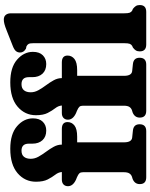

<svg xmlns="http://www.w3.org/2000/svg" viewBox="90 -878 788 1009"><g transform="rotate(-90 484.5 -374.0)"><path d="M240.5 -117Q240.5 -77 265 -74L302.5 -70Q335.5 -66.5 335.5 -35Q335.5 0 299.5 0H57Q21 0 21 -34Q21 -60.5 48 -71.5L59.5 -75Q71 -79 77.2 -88.8Q83.5 -98.5 83.5 -118.5V-332Q83.5 -344.5 78.2 -350.8Q73 -357 57 -364L44.5 -369Q10 -385 10 -411.5Q10 -426 19.2 -434.8Q28.5 -443.5 45.5 -443.5H84.5Q83 -462 70.2 -478.2Q57.5 -494.5 45.5 -517.8Q33.5 -541 33.5 -579.5Q33.5 -637.5 78.2 -676Q123 -714.5 206.5 -714.5Q284.5 -714.5 325.5 -678.8Q366.5 -643 366.5 -595.5Q366.5 -561.5 348.5 -543.5Q330.5 -525.5 302.5 -525.5Q270 -525.5 251.8 -545.2Q233.5 -565 233.5 -598.5V-617Q233.5 -655.5 196.5 -655.5Q175 -655.5 164.5 -642.5Q154 -629.5 154 -607Q154 -586 165.2 -566Q176.5 -546 191.2 -526.2Q206 -506.5 217.2 -486Q228.5 -465.5 228.5 -443.5H311Q347 -443.5 347 -413.5Q347 -391.5 329 -377.2Q311 -363 270 -363H240.5ZM590 -117Q590 -77 614.5 -74L652 -70Q685 -66.5 685 -35Q685 0 649 0H406.5Q370.5 0 370.5 -34Q370.5 -60.5 397.5 -71.5L409 -75Q420.5 -79 426.8 -88.8Q433 -98.5 433 -118.5V-332Q433 -344.5 427.8 -350.8Q422.5 -357 406.5 -364L394 -369Q359.5 -385 359.5 -411.5Q359.5 -426 368.8 -434.8Q378 -443.5 395 -443.5H434Q432.5 -462 419.8 -478.2Q407 -494.5 395 -517.8Q383 -541 383 -579.5Q383 -637.5 427.8 -676Q472.5 -714.5 556 -714.5Q634 -714.5 675 -678.8Q716 -643 716 -595.5Q716 -561.5 698 -543.5Q680 -525.5 652 -525.5Q619.5 -525.5 601.2 -545.2Q583 -565 583 -598.5V-617Q583 -655.5 546 -655.5Q524.5 -655.5 514 -642.5Q503.5 -629.5 503.5 -607Q503.5 -586 514.8 -566Q526 -546 540.8 -526.2Q555.5 -506.5 566.8 -486Q578 -465.5 578 -443.5H660.5Q696.5 -443.5 696.5 -413.5Q696.5 -391.5 678.5 -377.2Q660.5 -363 619.5 -363H590ZM918.5 -712V-117Q918.5 -95 921.8 -86.8Q925 -78.5 932.5 -74L942 -70Q951.5 -62.5 956.8 -54.5Q962 -46.5 962 -34Q962 0 926 0H754.5Q718.5 0 718.5 -34Q718.5 -46.5 723.5 -54.5Q728.5 -62.5 738.5 -70L747.5 -74Q755 -78.5 758.2 -86.8Q761.5 -95 761.5 -117V-592.5Q761.5 -610.5 757.8 -617.8Q754 -625 745 -629.5L733 -632Q712.5 -643.5 712.5 -663Q712.5 -675.5 719.8 -684.5Q727 -693.5 746 -701L827 -733Q849.5 -742 862.2 -745.2Q875 -748.5 885.5 -748.5Q902 -748.5 910.2 -738.2Q918.5 -728 918.5 -712Z"/></g></svg>

Font: Fraunces 144pt S100
Style: Bold
Weight: 700
Version: Version 1.000; ttfautohint (v1.8.3)